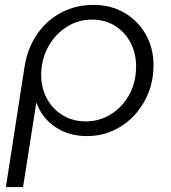

<svg xmlns="http://www.w3.org/2000/svg" viewBox="-20 -543 698 783"><path d="M4 220 80 -270Q92 -346 130.5 -402.5Q169 -459 228.5 -491Q288 -523 361 -523Q432 -523 487 -491Q542 -459 574 -403.5Q606 -348 606 -277Q606 -217 585.5 -165Q565 -113 528 -73Q491 -33 441.5 -10.5Q392 12 334 12Q260 12 205 -25.5Q150 -63 129 -124H128L74 220ZM330 -48Q386 -48 433 -77.5Q480 -107 507.5 -157.5Q535 -208 535 -272Q535 -326 512 -369.5Q489 -413 448.5 -438Q408 -463 354 -463Q299 -463 253 -434Q207 -405 179 -356.5Q151 -308 148 -248Q146 -191 169 -145.5Q192 -100 234 -74Q276 -48 330 -48Z"/></svg>

Font: MuseoModerno Light
Style: Italic
Weight: 300
Italic angle: -9°
Designer: Pablo Cosgaya, Héctor Gatti, Marcela Romero, and the Authors of The MuseoModerno Project.
Foundry: Omnibus-Type Team
Version: Version 1.003